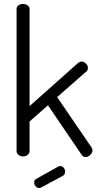

<svg xmlns="http://www.w3.org/2000/svg" viewBox="-20 -783 496 961"><path d="M293 98 187 155Q181 158 176 158Q166 158 158.5 149.5Q151 141 151 130Q151 118 162 112L273 50Q279 48 282 48Q292 48 299 57Q306 66 306 76Q306 91 293 98ZM413 -426 266 -297 439 -44Q443 -36 443 -30Q443 -19 432 -8Q421 3 408 3Q396 3 388 -9L220 -256L128 -175V-26Q128 -16 118.5 -8Q109 0 95 0Q82 0 72.5 -8Q63 -16 63 -26V-739Q63 -749 72 -756Q81 -763 95 -763Q109 -763 118.5 -756Q128 -749 128 -739V-252L372 -469Q382 -475 387 -475Q399 -475 409.5 -465.5Q420 -456 420 -444Q420 -432 413 -426Z"/></svg>

Font: Dosis
Style: Book
Weight: 400
Designer: EdgarTolentino, PabloImpallari, IginoMarini
Foundry: EdgarTolentino, PabloImpallari, IginoMarini
Version: Version 1.007